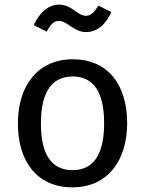

<svg xmlns="http://www.w3.org/2000/svg" viewBox="-20 -794 624 826"><path d="M57 -263C57 -96 142 12 292 12C441 12 527 -101 527 -264C527 -431 443 -539 293 -539C143 -539 57 -426 57 -263ZM156 -263C156 -401 205 -465 293 -465C380 -465 428 -401 428 -264C428 -126 380 -62 292 -62C204 -62 156 -126 156 -263ZM181 -658C197 -688 211 -704 234 -704C270 -704 297 -656 350 -656C395 -656 433 -685 459 -742L403 -770C385 -740 370 -726 350 -726C313 -726 290 -774 234 -774C184 -774 148 -735 125 -686Z"/></svg>

Font: FiraGO Unicode
Style: Regular
Weight: 400
Designer: bBox Type
Foundry: bBox Type GmbH
Version: Version 1.001;PS 001.001;hotconv 1.0.88;makeotf.lib2.5.64775